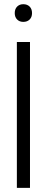

<svg xmlns="http://www.w3.org/2000/svg" viewBox="-20 -902 225 922"><path d="M61 0V-700.2H124V0ZM50.8 -838.9Q50.8 -858.9 62.3 -870.4Q73.7 -881.8 91.8 -881.8Q110.8 -881.8 122.3 -870.4Q133.8 -858.9 133.8 -838.9Q133.8 -819.8 122.3 -808.3Q110.8 -796.9 91.8 -796.9Q73.7 -796.9 62.3 -808.3Q50.8 -819.8 50.8 -838.9Z"/></svg>

Font: LT Hoop Light
Style: Regular
Weight: 300
Designer: Daniel Lyons
Foundry: LyonsType
Version: Version 1.000